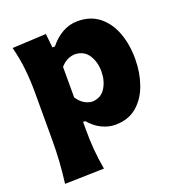

<svg xmlns="http://www.w3.org/2000/svg" viewBox="-143 -702 968 1043"><g transform="rotate(-20 340.5 -180.0)"><path d="M55.2 223.6Q63 163.6 67.1 103.8Q71.3 43.9 71.3 -26.9V-300.8Q71.3 -366.2 64.5 -432.4Q57.6 -498.5 40 -567.4L235.8 -577.1L244.1 -496.6H258.8Q290.5 -537.1 331.8 -560.5Q373 -584 420.4 -584Q494.6 -584 544.7 -544.2Q594.7 -504.4 620.1 -436.8Q645.5 -369.1 645.5 -284.7Q645.5 -205.6 621.3 -137.2Q597.2 -68.8 547.9 -26.6Q498.5 15.6 421.9 15.6Q384.8 15.6 346.4 -2.4Q308.1 -20.5 274.9 -59.1H262.2V-16.1Q262.2 46.4 266.8 102.1Q271.5 157.7 282.2 217.8ZM347.7 -145.5Q399.9 -147.9 424.8 -189Q449.7 -230 449.7 -282.7Q449.7 -338.4 424.1 -377.9Q398.4 -417.5 346.7 -419.9Q297.9 -418.5 262.2 -377.4V-201.2Q294.9 -149.9 347.7 -145.5Z"/></g></svg>

Font: Pinar-FD ExtraBold
Style: Regular
Weight: 800
Designer: Amin Abedi
Version: Version 3.000